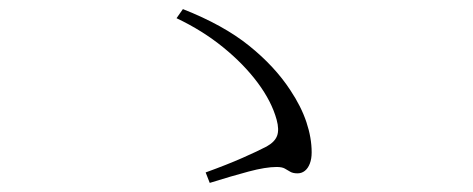

<svg xmlns="http://www.w3.org/2000/svg" viewBox="-20 -559 1040 422"><path d="M432 -180Q479 -197 513 -212Q547 -227 566 -237Q584 -247 589 -260.5Q594 -274 588 -296Q577 -336 546.5 -377Q516 -418 470.5 -455Q425 -492 368 -519L382 -539Q471 -504 527.5 -458.5Q584 -413 618 -361Q642 -325 653.5 -290.5Q665 -256 665 -224Q665 -210 661 -199.5Q657 -189 650 -183.5Q643 -178 634 -178Q624 -178 618 -181.5Q612 -185 606 -188.5Q600 -192 588 -192Q564 -192 526.5 -182Q489 -172 441 -157Z"/></svg>

Font: Noto Serif JP
Style: Regular
Weight: 200
Designer: Ryoko NISHIZUKA 西塚涼子 (kana & ideographs); Frank Grießhammer (Latin, Greek & Cyrillic); Wenlong ZHANG 张文龙 (bopomofo); San
Foundry: Adobe
Version: Version 2.001;hotconv 1.1.0;makeotfexe 2.6.0